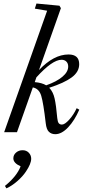

<svg xmlns="http://www.w3.org/2000/svg" viewBox="-20 -745 492 1082"><path d="M3.4 0 245.6 -684.6 176.3 -696.3 185.5 -725.1 314.9 -712.9 323.2 -699.2 199.7 -350.1Q282.7 -438 366.2 -438Q426.3 -438 426.3 -383.3Q426.3 -339.8 383.8 -308.6Q341.3 -277.3 257.3 -250.5Q279.3 -228 287.8 -189.9Q296.4 -151.9 302.7 -79.6Q304.7 -59.1 310.8 -51Q316.9 -43 329.1 -43Q345.2 -43 370.4 -71Q395.5 -99.1 412.1 -135.3L426.8 -127Q400.9 -66.9 364.3 -27.8Q327.6 11.2 291.5 11.2Q270 11.2 255.9 -2Q241.7 -15.1 237.8 -50.3Q224.6 -164.6 212.4 -205.1Q200.2 -245.6 165 -252.4L75.7 0ZM326.7 -408.2Q274.9 -408.2 185.1 -309.1L175.8 -282.2Q216.3 -278.8 240.2 -264.2Q298.8 -284.7 331.5 -312.3Q364.3 -339.8 364.3 -370.1Q364.3 -387.7 354 -397.9Q343.8 -408.2 326.7 -408.2ZM16.1 316.4 7.8 302.7Q74.7 248.5 96.2 192.4Q55.2 173.8 55.2 147.5Q55.2 127.9 70.6 114.7Q85.9 101.6 107.4 101.6Q128.9 101.6 142.3 115.7Q155.8 129.9 155.8 149.4Q155.8 177.7 126.5 221.2Q107.9 249.5 76.9 276.4Q45.9 303.2 16.1 316.4Z"/></svg>

Font: Elstob 14pt
Style: Italic
Weight: 400
Italic angle: -20°
Designer: Peter S. Baker
Version: Version 1.015